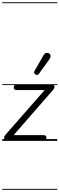

<svg xmlns="http://www.w3.org/2000/svg" viewBox="-25 -1246 526 1698"><path d="M37.5 0Q25 0 18 -8.5Q11 -17 11.8 -29.2Q12.5 -41.5 21.5 -52L370 -449.5H128.5Q110 -449.5 103.2 -454.8Q96.5 -460 96.5 -471Q96.5 -482.5 102.8 -491.5Q109 -500.5 127 -500.5H428Q444 -500.5 451.2 -493Q458.5 -485.5 456.8 -474.2Q455 -463 444.5 -451L95.5 -51H353.5Q372.5 -51 379 -46Q385.5 -41 385.5 -29.5Q385.5 -17 379.5 -8.5Q373.5 0 354.5 0ZM37.5 0Q25 0 18 -8.5Q11 -17 11.8 -29.2Q12.5 -41.5 21.5 -52L370 -449.5H128.5Q110 -449.5 103.2 -454.8Q96.5 -460 96.5 -471Q96.5 -482.5 102.8 -491.5Q109 -500.5 127 -500.5H428Q444 -500.5 451.2 -493Q458.5 -485.5 456.8 -474.2Q455 -463 444.5 -451L95.5 -51H353.5Q372.5 -51 379 -46Q385.5 -41 385.5 -29.5Q385.5 -17 379.5 -8.5Q373.5 0 354.5 0ZM289.5 -587Q281.5 -592 277.5 -599.5Q273.5 -607 282.5 -622.5L359.5 -756.5Q372 -778 387.2 -778.8Q402.5 -779.5 411.5 -772Q423 -761.5 422.5 -748.8Q422 -736 413.5 -724L321 -596Q312 -583.5 304.2 -583.2Q296.5 -583 289.5 -587ZM-5 424.5H481.5V432.5H-5ZM-5 -16H481.5V0H-5ZM-5 -501.5H481.5V-493.5H-5ZM-5 -1226H481.5V-1218H-5Z"/></svg>

Font: Edu AU VIC WA NT Guides
Style: Regular
Weight: 400
Designer: Tina and Corey Anderson, Eben Sorkin, Mirko Velimirovic
Foundry: Google for Education
Version: Version 1.001